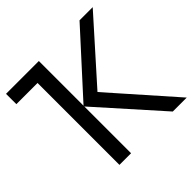

<svg xmlns="http://www.w3.org/2000/svg" viewBox="-179 -883 1051 1051"><g transform="rotate(-45 346.5 -357.0)"><path d="M261 -714V-368L576 -714H678L368 -367L692 0H584L261 -362V0H171V-634H7V-714Z"/></g></svg>

Font: BC Sans
Style: Regular
Weight: 400
Designer: Monotype Design Team
Province of B.C.
Foundry: Monotype Imaging Inc.
Version: Version 2.000;GOOG;noto-source:20170915:90ef993387c0